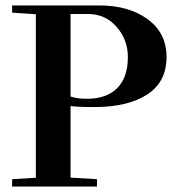

<svg xmlns="http://www.w3.org/2000/svg" viewBox="-20 -683 642 703"><path d="M24.4 0V-26.9L111.3 -32.2V-630.9L24.4 -636.7V-663.1H343.3Q451.7 -663.1 520.8 -612.5Q589.8 -562 589.8 -474.1Q589.8 -383.3 519.3 -337.2Q448.7 -291 325.2 -291Q258.8 -291 238.3 -294.9V-32.7L335 -26.9V0ZM297.9 -321.3Q370.1 -321.3 409.2 -360.4Q448.2 -399.4 448.2 -474.6Q448.2 -537.1 407 -584.5Q365.7 -631.8 301.8 -631.8H238.3V-329.6Q261.7 -321.3 297.9 -321.3Z"/></svg>

Font: Elstob 18pt SemiBold
Style: Regular
Weight: 600
Designer: Peter S. Baker
Version: Version 1.015